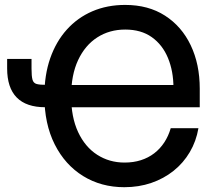

<svg xmlns="http://www.w3.org/2000/svg" viewBox="-20 -758 894 788"><path d="M490.2 10.3Q395.5 10.3 321.3 -35.4Q247.1 -81.1 204.6 -165.3Q162.1 -249.5 162.1 -364.3Q162.1 -449.7 186 -518.6Q210 -587.4 254.2 -636.5Q298.3 -685.5 359.1 -711.7Q419.9 -737.8 493.7 -737.8Q588.9 -737.8 657.2 -693.8Q725.6 -649.9 762.7 -572.3Q799.8 -494.6 799.8 -394V-317.9H242.2V-409.2H721.2L691.9 -397.5Q691.9 -465.8 669.4 -520Q647 -574.2 603 -605.5Q559.1 -636.7 494.1 -636.7Q429.2 -636.7 379.2 -604.5Q329.1 -572.3 300.5 -511.2Q272 -450.2 272 -363.8Q272 -277.3 300.5 -216.1Q329.1 -154.8 378.9 -122.8Q428.7 -90.8 491.2 -90.8Q527.8 -90.8 558.3 -100.6Q588.9 -110.4 613 -128.9Q637.2 -147.5 654.3 -173.6Q671.4 -199.7 680.7 -231.9H794.4Q785.2 -178.2 759 -133.8Q732.9 -89.4 692.6 -57.1Q652.3 -24.9 601.1 -7.3Q549.8 10.3 490.2 10.3ZM9.3 -516.1H109.4V-476.6Q109.4 -445.3 113.3 -431.2Q117.2 -417 130.4 -413.3Q143.6 -409.7 170.9 -409.7H198.2V-317.9H166Q87.9 -317.9 48.6 -357.9Q9.3 -397.9 9.3 -477.1Z"/></svg>

Font: Inter 18pt Medium
Style: Regular
Weight: 500
Designer: Rasmus Andersson
Foundry: rsms
Version: Version 4.001;git-66647c0bb